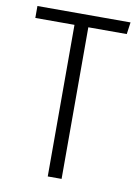

<svg xmlns="http://www.w3.org/2000/svg" viewBox="-80 -738 568 792"><g transform="rotate(10 204.5 -342.5)"><path d="M402 -685 395 -635H234V0H176V-635H12V-685Z"/></g></svg>

Font: Fira Sans Extra Condensed Light
Style: Regular
Weight: 300
Width: 1
Designer: Carrois Corporate & Edenspiekermann AG
Foundry: Carrois Corporate GbR & Edenspiekermann AG
Version: Version 4.203